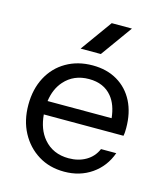

<svg xmlns="http://www.w3.org/2000/svg" viewBox="-105 -772 735 852"><g transform="rotate(15 262.5 -345.5)"><path d="M458.9 -379.8C441.4 -414.1 416.5 -440.9 384.2 -460C352 -479 314 -488.6 270.4 -488.6C224.9 -488.6 184.7 -478.4 149.6 -458.1C114.6 -437.9 87.4 -409.4 68 -372.9C48.7 -336.3 39 -294.1 39 -246.2C39 -198.3 48.8 -155.8 68.5 -119C88.2 -82.2 115.2 -53.1 149.6 -31.9C184 -10.6 223.7 -0.1 268.6 -0.1C316.5 -0.1 358.4 -12.5 394.4 -37.4C430.3 -62.3 456 -96.2 471.4 -139.3H401.3C390.9 -114.7 374.2 -95.8 351.5 -82.6C328.8 -69.3 302.4 -62.7 272.2 -62.7C224.3 -62.7 186 -79.5 157.5 -112.9C133.3 -141.2 120.1 -178 116.3 -222.2H482.4C483.7 -229 484.4 -235.1 484.7 -240.6C485 -246.1 485.2 -252 485.2 -258.2C485.2 -304.8 476.4 -345.4 458.9 -379.9ZM117.1 -283.9C122.3 -321.6 135.6 -352.8 157.5 -377.5C186 -409.7 223.7 -425.9 270.4 -425.9C315.9 -425.9 351.1 -410.7 375.9 -380.2C395.5 -356.3 407.1 -324 411.3 -283.9ZM395.5 -691.4H302.7L198.5 -546.6H291.4Z"/></g></svg>

Font: Diatome Awesome Regular
Style: Regular
Weight: 400
Designer: 15.100.17
Foundry: 15.100.17
Version: Version 1.008;Fontself Maker 3.5.8